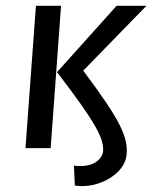

<svg xmlns="http://www.w3.org/2000/svg" viewBox="-20 -510 524 661"><path d="M237.6 128.9 234.5 60.3Q265.1 64 286.8 58.1Q308.5 52.1 321.1 38.9Q333.7 25.7 335 9.7Q336 -5.1 330.8 -24Q325.7 -42.9 309.1 -72.8Q292.5 -102.7 260.5 -148.2Q228.4 -193.6 176.4 -261.7L381.4 -490H484.1L266.6 -266.8Q314.3 -203.1 344.6 -158.1Q374.8 -113.1 391 -81.3Q407.2 -49.5 412.6 -25.4Q418 -1.3 416 20.2Q413.4 53.8 387 80.4Q360.5 107 320.9 120.8Q281.4 134.6 237.6 128.9ZM67.7 0 103.7 -490H190.2L154.4 0Z"/></svg>

Font: Ancizar Sans Thin
Style: Italic
Weight: 100
Italic angle: -4°
Designer: Cesar Puertas, Viviana Monsalve, Julian Moncada, Julian Prieto, Jose Castro, Mariel Hernandez, Felipe Aragon, Sara Alarc
Version: Version 8.100